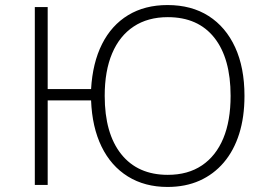

<svg xmlns="http://www.w3.org/2000/svg" viewBox="-20 -733 1074 761"><path d="M644 8Q554 8 487 -33.5Q420 -75 382.5 -152Q345 -229 341 -335H169V0H118V-705H169V-380H341Q347 -484 384.5 -558.5Q422 -633 488 -673Q554 -713 644 -713Q739 -713 807 -669.5Q875 -626 912 -545.5Q949 -465 949 -353Q949 -269 928 -202.5Q907 -136 867 -89Q827 -42 771 -17Q715 8 644 8ZM645 -40Q725 -40 780.5 -77.5Q836 -115 865 -184.5Q894 -254 894 -353Q894 -502 829.5 -583.5Q765 -665 645 -665Q566 -665 510 -628Q454 -591 424.5 -521.5Q395 -452 395 -353Q395 -204 460.5 -122Q526 -40 645 -40Z"/></svg>

Font: Nunito Sans 7pt ExtraLight
Style: Regular
Weight: 250
Designer: Vernon Adams
Foundry: Vernon Adams
Version: Version 3.101;gftools[0.9.27]